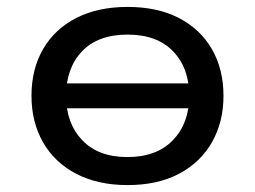

<svg xmlns="http://www.w3.org/2000/svg" viewBox="-20 -526 737 555"><path d="M349 9Q263 9 200.5 -23.5Q138 -56 104.5 -114.5Q71 -173 71 -249Q71 -326 104.5 -384Q138 -442 200.5 -474Q263 -506 349 -506Q435 -506 497 -474Q559 -442 592.5 -384Q626 -326 626 -249Q626 -173 592.5 -114.5Q559 -56 497 -23.5Q435 9 349 9ZM348 -72Q433 -72 480 -121Q527 -170 527 -249Q527 -329 480.5 -377.5Q434 -426 349 -426Q263 -426 217 -377.5Q171 -329 171 -249Q171 -170 217.5 -121Q264 -72 348 -72ZM138 -213V-285H560V-213Z"/></svg>

Font: Nunito Sans 7pt SemiExpanded Medium
Style: Regular
Weight: 500
Width: 6
Designer: Vernon Adams
Foundry: Vernon Adams
Version: Version 3.101;gftools[0.9.27]